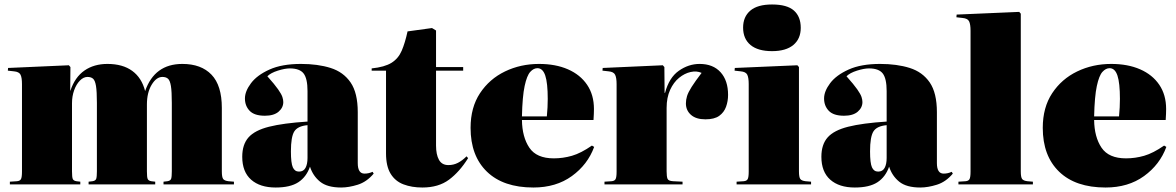

<svg xmlns="http://www.w3.org/2000/svg" viewBox="-20 -822 5242 856"><path d="M24 0V-12L55 -14Q69 -15 73.5 -23.5Q78 -32 78 -57V-447Q78 -476 71.5 -489Q65 -502 42 -504L15 -507L16 -519L287 -531L294 -523L293 -418H294Q314 -478 356.5 -507.5Q399 -537 459 -537Q527 -537 569.5 -506Q612 -475 627 -416Q669 -537 793 -537Q877 -537 923 -489Q969 -441 969 -341V-58Q969 -32 975 -24Q981 -16 999 -14L1023 -12V0H709V-12L726 -14Q740 -16 743 -25Q746 -34 746 -58V-363Q746 -414 742 -438.5Q738 -463 729 -471Q720 -479 704 -479Q677 -479 656 -444Q635 -409 635 -356V-58Q635 -32 638.5 -24Q642 -16 655 -14L672 -12V0H375V-12L392 -14Q406 -16 409 -25Q412 -34 412 -58V-363Q412 -414 408 -438.5Q404 -463 395 -471Q386 -479 370 -479Q352 -479 336 -462.5Q320 -446 310.5 -419.5Q301 -393 301 -362V-58Q301 -32 304.5 -24Q308 -16 321 -14L338 -12V0Z M1209 14Q1139 14 1099.5 -21Q1060 -56 1060 -123Q1060 -178 1088 -209.5Q1116 -241 1179.5 -257Q1243 -273 1351 -280V-416Q1351 -472 1333.5 -494.5Q1316 -517 1272 -517Q1250 -517 1218.5 -507Q1187 -497 1172 -482Q1205 -445 1220 -423.5Q1235 -402 1239 -389.5Q1243 -377 1243 -367Q1243 -342 1222 -324Q1201 -306 1161 -306Q1114 -306 1093 -328Q1072 -350 1072 -383Q1072 -415 1099 -451Q1126 -487 1181.5 -512Q1237 -537 1322 -537Q1397 -537 1454 -519Q1511 -501 1543 -454.5Q1575 -408 1575 -322V-95Q1575 -48 1605 -48Q1624 -48 1641 -56L1646 -48Q1615 -11 1575 1.5Q1535 14 1501 14Q1439 14 1407 -12Q1375 -38 1362 -79Q1346 -33 1310 -9.5Q1274 14 1209 14ZM1313 -57Q1333 -57 1342 -73.5Q1351 -90 1351 -118V-264Q1307 -260 1292 -236Q1277 -212 1277 -147Q1277 -95 1285.5 -76Q1294 -57 1313 -57Z M1863 14Q1816 14 1779 0Q1742 -14 1721.5 -47.5Q1701 -81 1701 -138V-507H1637V-517Q1695 -523 1725.5 -542Q1756 -561 1771 -596Q1786 -631 1797 -682L1906 -697L1924 -686V-523H2045V-507H1924V-173Q1924 -133 1937 -109.5Q1950 -86 1979 -86Q2002 -86 2021.5 -96Q2041 -106 2060 -125L2067 -117Q2029 -56 1982 -21Q1935 14 1863 14Z M2358 14Q2224 14 2151 -56.5Q2078 -127 2078 -252Q2078 -343 2120 -406.5Q2162 -470 2231.5 -503.5Q2301 -537 2383 -537Q2457 -537 2512 -513Q2567 -489 2597.5 -444Q2628 -399 2628 -336Q2628 -326 2627.5 -314Q2627 -302 2626 -287H2307Q2308 -211 2340 -163.5Q2372 -116 2449 -116Q2490 -116 2530 -127.5Q2570 -139 2619 -173L2629 -167Q2600 -88 2529.5 -37Q2459 14 2358 14ZM2307 -303H2418Q2420 -324 2421 -343Q2422 -362 2422 -381Q2422 -452 2411 -485Q2400 -518 2376 -518Q2359 -518 2344 -501.5Q2329 -485 2319 -438.5Q2309 -392 2307 -303Z M2675 0V-12L2706 -14Q2720 -15 2724.5 -23.5Q2729 -32 2729 -57V-447Q2729 -475 2722.5 -488.5Q2716 -502 2693 -504L2666 -507L2667 -519L2935 -531L2942 -523L2943 -408H2945Q2963 -476 3006.5 -506.5Q3050 -537 3099 -537Q3159 -537 3192.5 -500Q3226 -463 3226 -399Q3226 -371 3217 -346Q3208 -321 3186.5 -305.5Q3165 -290 3125 -290Q3083 -290 3060.5 -310Q3038 -330 3038 -361Q3038 -377 3043 -393.5Q3048 -410 3063.5 -434.5Q3079 -459 3108 -497Q3086 -507 3059 -501Q3032 -495 3007.5 -475Q2983 -455 2967.5 -421Q2952 -387 2952 -341V-58Q2952 -35 2956 -25Q2960 -15 2982 -14L3023 -12V0Z M3422 -594Q3359 -594 3326 -621.5Q3293 -649 3293 -699Q3293 -747 3325 -774.5Q3357 -802 3422 -802Q3489 -802 3519.5 -775Q3550 -748 3550 -698Q3550 -649 3517 -621.5Q3484 -594 3422 -594ZM3264 0V-12L3295 -14Q3309 -15 3313.5 -23.5Q3318 -32 3318 -57V-447Q3318 -476 3311.5 -489Q3305 -502 3282 -504L3255 -507L3256 -519L3535 -531L3542 -523V-58Q3542 -32 3548 -24Q3554 -16 3572 -14L3596 -12V0Z M3791 14Q3721 14 3681.5 -21Q3642 -56 3642 -123Q3642 -178 3670 -209.5Q3698 -241 3761.5 -257Q3825 -273 3933 -280V-416Q3933 -472 3915.5 -494.5Q3898 -517 3854 -517Q3832 -517 3800.5 -507Q3769 -497 3754 -482Q3787 -445 3802 -423.5Q3817 -402 3821 -389.5Q3825 -377 3825 -367Q3825 -342 3804 -324Q3783 -306 3743 -306Q3696 -306 3675 -328Q3654 -350 3654 -383Q3654 -415 3681 -451Q3708 -487 3763.5 -512Q3819 -537 3904 -537Q3979 -537 4036 -519Q4093 -501 4125 -454.5Q4157 -408 4157 -322V-95Q4157 -48 4187 -48Q4206 -48 4223 -56L4228 -48Q4197 -11 4157 1.5Q4117 14 4083 14Q4021 14 3989 -12Q3957 -38 3944 -79Q3928 -33 3892 -9.5Q3856 14 3791 14ZM3895 -57Q3915 -57 3924 -73.5Q3933 -90 3933 -118V-264Q3889 -260 3874 -236Q3859 -212 3859 -147Q3859 -95 3867.5 -76Q3876 -57 3895 -57Z M4253 0V-12L4284 -14Q4298 -15 4302.5 -23.5Q4307 -32 4307 -57V-685Q4307 -714 4300.5 -727Q4294 -740 4271 -742L4244 -745L4245 -757L4524 -769L4531 -761V-58Q4531 -32 4537 -24Q4543 -16 4561 -14L4585 -12V0Z M4909 14Q4775 14 4702 -56.5Q4629 -127 4629 -252Q4629 -343 4671 -406.5Q4713 -470 4782.5 -503.5Q4852 -537 4934 -537Q5008 -537 5063 -513Q5118 -489 5148.5 -444Q5179 -399 5179 -336Q5179 -326 5178.5 -314Q5178 -302 5177 -287H4858Q4859 -211 4891 -163.5Q4923 -116 5000 -116Q5041 -116 5081 -127.5Q5121 -139 5170 -173L5180 -167Q5151 -88 5080.5 -37Q5010 14 4909 14ZM4858 -303H4969Q4971 -324 4972 -343Q4973 -362 4973 -381Q4973 -452 4962 -485Q4951 -518 4927 -518Q4910 -518 4895 -501.5Q4880 -485 4870 -438.5Q4860 -392 4858 -303Z"/></svg>

Font: Literata 72pt Black
Style: Regular
Weight: 900
Designer: Latin by Veronika Burian and Jose Scaglione. Greek by Irene Vlachou. Cyrillic by Vera Evstafieva.
Foundry: TypeTogether
Version: Version 3.002